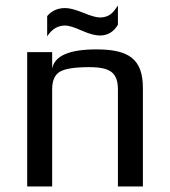

<svg xmlns="http://www.w3.org/2000/svg" viewBox="-20 -672 613 692"><path d="M327 -494C230 -494 177 -471 168 -425V-484H78V0H168V-350C168 -381 177 -402 195 -413C213 -424 248 -430 301 -430C324 -430 343 -428 358 -424C392 -414 405 -391 405 -350V0H495V-355C495 -461 442 -494 327 -494ZM340 -609C327 -609 307 -615 280 -626C253 -637 231 -643 215 -643C188 -643 166 -633 150 -614V-541C167 -567 188 -580 215 -580C228 -580 247 -574 274 -562C301 -550 323 -544 340 -544C368 -544 390 -557 405 -583V-652C389 -628 375 -609 340 -609Z"/></svg>

Font: Gamestation Text
Style: Bold
Weight: 400
Designer: Jonas Hecksher
Foundry: Jonas Hecksher, Playtypeª, e-types AS
Version: Version 1.003